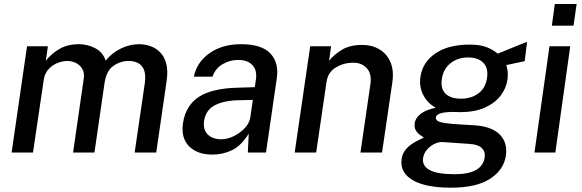

<svg xmlns="http://www.w3.org/2000/svg" viewBox="-20 -742 2832 934"><path d="M36.5 0 111.5 -517H213L203 -446.5Q228.5 -479.5 268 -503.2Q307.5 -527 365 -527Q404.5 -527 442.5 -507.8Q480.5 -488.5 494 -447Q524 -484.5 567.8 -505.8Q611.5 -527 656.5 -527Q683 -527 709.8 -518.2Q736.5 -509.5 757.5 -489.2Q778.5 -469 788.2 -434.2Q798 -399.5 790.5 -347.5L740 0H635L684.5 -337.5Q690 -379.5 680.2 -402.8Q670.5 -426 650.8 -435.8Q631 -445.5 607 -445.5Q565.5 -445.5 531.2 -421.2Q497 -397 488.5 -338L439.5 0H335.5L387.5 -360.5Q391.5 -388.5 380 -407.5Q368.5 -426.5 348.5 -436Q328.5 -445.5 307.5 -445.5Q284.5 -445.5 259.5 -435.5Q234.5 -425.5 215.8 -405Q197 -384.5 192.5 -351.5L140.5 0Z M1012.5 10Q940.5 10 900.2 -30Q860 -70 870 -142Q882.5 -228 947 -270.5Q1011.5 -313 1140 -315.5L1219.5 -318L1225 -355.5Q1231.5 -401.5 1207.2 -426.2Q1183 -451 1136 -450.5Q1098.5 -450 1063.5 -430.2Q1028.5 -410.5 1013.5 -369H923Q937.5 -440 999.8 -483.5Q1062 -527 1152.5 -527Q1253 -527 1295.2 -482Q1337.5 -437 1326.5 -361.5L1274 0H1185.5L1190 -92Q1153.5 -33 1109 -11.5Q1064.5 10 1012.5 10ZM1056 -64.5Q1086.5 -64.5 1117.5 -79.8Q1148.5 -95 1171 -119.2Q1193.5 -143.5 1197.5 -170.5L1210 -256L1145 -254.5Q1070.5 -253.5 1025.5 -230.2Q980.5 -207 972.5 -152.5Q967 -111 990.8 -87.8Q1014.5 -64.5 1056 -64.5Z M1413.5 0 1489 -517H1590.5L1581 -446.5Q1606 -478 1644.8 -500.8Q1683.5 -523.5 1742.5 -523.5Q1789 -523.5 1825.2 -502.2Q1861.5 -481 1879.2 -440.2Q1897 -399.5 1888.5 -341L1838.5 0H1733.5L1781.5 -330Q1789.5 -381.5 1765.2 -409.2Q1741 -437 1698 -437Q1652.5 -437 1613.8 -413.8Q1575 -390.5 1568.5 -344L1518 0Z M2173.5 171Q2050 171 1987.5 134.2Q1925 97.5 1933.5 32.5Q1937 6 1952 -12.5Q1967 -31 1986 -43.2Q2005 -55.5 2020.8 -62.5Q2036.5 -69.5 2042 -73Q2035.5 -77.5 2023.5 -85.5Q2011.5 -93.5 2003 -107.5Q1994.5 -121.5 1997.5 -144Q2001 -167.5 2025.8 -187.5Q2050.5 -207.5 2099.5 -218Q2058.5 -241 2038.5 -281Q2018.5 -321 2025 -366.5Q2034.5 -438 2097.2 -481.5Q2160 -525 2264.5 -525Q2315 -525 2346.2 -513Q2377.5 -501 2401.5 -481Q2415.5 -486.5 2442.8 -497.8Q2470 -509 2498.5 -520.5Q2527 -532 2544 -538.5L2532.5 -444.5L2443 -425.5Q2453.5 -392.5 2449 -357.5Q2443 -313 2415 -276.5Q2387 -240 2337.8 -218.2Q2288.5 -196.5 2218.5 -196.5Q2210.5 -196.5 2199.5 -197Q2188.5 -197.5 2183 -197.5Q2137.5 -197 2119 -189.2Q2100.5 -181.5 2100 -170Q2099.5 -155.5 2119.5 -149Q2139.5 -142.5 2183.5 -139Q2202.5 -137.5 2229.8 -136Q2257 -134.5 2288.5 -132.5Q2371.5 -127 2410.5 -88.2Q2449.5 -49.5 2441 14Q2431.5 83.5 2364.8 127.2Q2298 171 2173.5 171ZM2223 -262Q2273.5 -262 2308.2 -288.5Q2343 -315 2349.5 -364.5Q2356 -412 2330.5 -437.2Q2305 -462.5 2257.5 -462.5Q2206.5 -462.5 2171 -434Q2135.5 -405.5 2129 -355Q2123 -310.5 2147.5 -286.2Q2172 -262 2223 -262ZM2192.5 105.5Q2327 105.5 2338 22Q2341.5 -5 2323.2 -22.2Q2305 -39.5 2263 -42L2133.5 -51Q2114 -52 2093 -41.8Q2072 -31.5 2056.5 -13.2Q2041 5 2038 28Q2033 65 2070.2 85.2Q2107.5 105.5 2192.5 105.5Z M2664.5 -617 2679 -722.5H2785L2770 -617ZM2580 0 2653 -517H2754L2681.5 0Z"/></svg>

Font: Public Sans Medium
Style: Italic
Weight: 500
Italic angle: -8°
Designer: The Public Sans project authors (U.S. Web Design System). Libre Franklin designed by Pablo Impallari and Rodrigo Fuenzal
Version: Version 1.007; ttfautohint (v1.8.1) -l 8 -r 50 -G 200 -x 14 